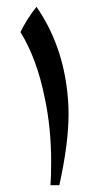

<svg xmlns="http://www.w3.org/2000/svg" viewBox="-20 -543 251 563"><path d="M175 -292Q181 -250 181 -208Q181 -122 154 0H128Q130 -24 130 -69Q130 -168 111 -257Q88 -371 40 -449Q59 -488 87 -523Q157 -422 175 -292Z"/></svg>

Font: Mirza
Style: Regular
Weight: 400
Designer: Arabic design by Kourosh Beigpour, Latin design by Eduardo Tunni, engineering by Lasse Fister
Version: Version 1.000